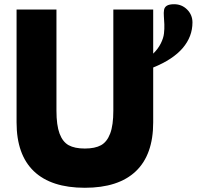

<svg xmlns="http://www.w3.org/2000/svg" viewBox="-20 -870 927 905"><path d="M58.1 -293V-825.2H246.1V-348.1Q246.1 -279.8 260.7 -240.5Q275.4 -201.2 303.7 -185.5Q332 -169.9 379.9 -169.9Q427.7 -169.9 456.1 -185.5Q484.4 -201.2 499.3 -240.5Q514.2 -279.8 514.2 -348.1V-825.2H702.1V-617.2Q725.1 -639.6 737.8 -665Q750.5 -690.4 752.9 -712.2Q755.4 -733.9 754.6 -755.4Q753.9 -776.9 752.4 -793.5Q751 -810.1 753.2 -823.2Q755.4 -836.4 766.8 -843.3Q778.3 -850.1 800.8 -850.1Q836.9 -850.1 862.1 -825Q887.2 -799.8 887.2 -764.2Q887.2 -697.3 841.1 -643.3Q794.9 -589.4 702.1 -551.8V-293Q702.1 -140.6 620.1 -62.7Q538.1 15.1 379.9 15.1Q221.7 15.1 139.9 -62.7Q58.1 -140.6 58.1 -293Z"/></svg>

Font: Hussar Preview
Style: Bold
Weight: 700
Foundry: Cannot Into Space Fonts, PlusOne Fonts
Version: Version 2.29RC2 "Millennial"